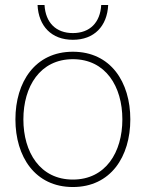

<svg xmlns="http://www.w3.org/2000/svg" viewBox="-20 -740 586 772"><path d="M273 12C425 12 504 -110 504 -260C504 -410 425 -532 273 -532C121 -532 42 -410 42 -260C42 -110 121 12 273 12ZM74 -260C74 -392 141 -502 273 -502C405 -502 472 -392 472 -260C472 -128 405 -18 273 -18C141 -18 74 -128 74 -260ZM131 -720C135 -635 187 -580 273 -580C359 -580 411 -635 415 -720H387C383 -649 341 -607 273 -607C205 -607 163 -649 159 -720Z"/></svg>

Font: Aspekta 100
Style: Regular
Weight: 100
Designer: Ivo Dolenc
Version: Version 2.000